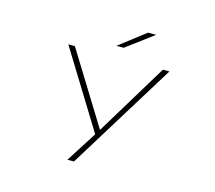

<svg xmlns="http://www.w3.org/2000/svg" viewBox="-122 -852 1344 1203"><g transform="rotate(15 550.0 -250.0)"><path d="M412 200 539 1 230.5 -500H273L561 -33.5L844 -500H886.5L454.5 200ZM571 -569H524L694 -700H747Z"/></g></svg>

Font: Trispace Expanded Thin
Style: Regular
Weight: 100
Width: 7
Designer: Tyler Finck
Foundry: Etcetera Type Company
Version: Version 1.210; ttfautohint (v1.8.3)